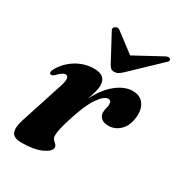

<svg xmlns="http://www.w3.org/2000/svg" viewBox="-169 -797 841 914"><g transform="rotate(30 251.0 -339.5)"><path d="M43.5 -339.5Q32 -345 44 -367Q69 -412 114.2 -439.5Q159.5 -467 211.5 -467Q276 -467 276 -412.5Q276 -393.5 269.8 -372Q263.5 -350.5 255 -327Q291 -397.5 335.8 -432.2Q380.5 -467 423.5 -467Q463.5 -467 483.5 -440Q503.5 -413 500 -371.5Q496 -320.5 468.5 -292.8Q441 -265 404 -265Q377.5 -265 364 -277.2Q350.5 -289.5 350.5 -308.5Q350.5 -321 354 -332.5Q357.5 -344 357.5 -355Q357.5 -376.5 340 -376.5Q318 -376.5 288.5 -334.2Q259 -292 230.5 -200.5Q219 -164.5 213.2 -140.5Q207.5 -116.5 207.5 -100Q207.5 -85 214.5 -77.2Q221.5 -69.5 228.5 -63.5Q235.5 -57.5 235.5 -46.5Q235.5 -26 194.8 -7.2Q154 11.5 85.5 11.5Q41.5 11.5 32.2 -13.8Q23 -39 38 -84L112 -312Q124 -347.5 121.2 -361.5Q118.5 -375.5 107 -375.5Q99 -375.5 89.2 -369.5Q79.5 -363.5 64 -347Q51.5 -336 43.5 -339.5ZM340.5 -521.5Q329.5 -511.5 320.2 -506.2Q311 -501 299.5 -501Q288 -501 281.8 -506.2Q275.5 -511.5 269.5 -521.5L192.5 -665Q188 -672 190 -678Q192 -684 197 -687Q210.5 -696.5 223.5 -685.5L327 -607L472 -685.5Q491.5 -696.5 499.5 -687Q507.5 -679 491 -665Z"/></g></svg>

Font: Fraunces 72pt
Style: Bold Italic
Weight: 700
Italic angle: -16°
Version: Version 1.000;[b76b70a41]